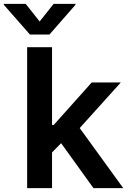

<svg xmlns="http://www.w3.org/2000/svg" viewBox="-74 -971 663 991"><path d="M66.1 0H194.6V-184.3L241.5 -231.9L408.4 0H562.1L337.4 -310L549.7 -545.5H399.5L203.5 -326.3H194.6V-727.3H66.1ZM-54 -946 80.6 -792.6H181.1L315.3 -946V-951H202.8L130.7 -860.1L58.6 -951H-54Z"/></svg>

Font: Margiela Sans Semi Bold
Style: Regular
Weight: 600
Designer: Stefan Endress, Andreas Faust
Version: Version 1.100;FEAKit 1.0